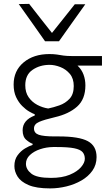

<svg xmlns="http://www.w3.org/2000/svg" viewBox="-20 -792 580 1014"><path d="M245 203Q171.5 203 130.5 185.2Q89.5 167.5 72.8 140.5Q56 113.5 56 85Q56 51 72.8 28.2Q89.5 5.5 112 -8Q134.5 -21.5 152 -26.5V-33Q139 -36.5 119.2 -53Q99.5 -69.5 99.5 -104Q99.5 -157.5 163.5 -182V-188.5Q152.5 -192.5 134.2 -203Q116 -213.5 97 -232.5Q78 -251.5 65 -279.2Q52 -307 52 -345.5Q52 -418.5 104.8 -462.5Q157.5 -506.5 241 -506.5Q263.5 -506.5 280.5 -504Q297.5 -501 315.5 -498.5Q333.5 -496 359.5 -496H518.5V-445.5H389.5Q411.5 -424.5 421.2 -397.8Q431 -371 431 -341Q431 -268 387.2 -229Q343.5 -190 269.5 -173Q213.5 -160 186.5 -148.2Q159.5 -136.5 159.5 -113.5Q159.5 -89 184.8 -80.2Q210 -71.5 269.5 -71.5H291.5Q397.5 -71.5 443.8 -46.5Q490 -21.5 490 37.5Q490 78.5 468 109.5Q446 140.5 410 161.2Q374 182 330.8 192.5Q287.5 203 245 203ZM234.5 -219Q262 -224.5 293.5 -235.5Q325 -246.5 347.2 -270.2Q369.5 -294 369.5 -337.5Q369.5 -377.5 348.8 -402Q328 -426.5 298.5 -438Q269 -449.5 242 -449.5Q190.5 -449.5 152 -423.2Q113.5 -397 113.5 -341.5Q113.5 -304 131.2 -278.5Q149 -253 176.8 -238.2Q204.5 -223.5 234.5 -219ZM249 147.5Q308 147.5 347.8 131Q387.5 114.5 407.8 91Q428 67.5 428 46.5Q428 25 416 11.2Q404 -2.5 372 -9Q340 -15.5 279.5 -15.5H260Q224.5 -15 191.8 -4Q159 7 138 26.8Q117 46.5 117 73Q117 102.5 145.5 125Q174 147.5 249 147.5ZM218 -574Q183.5 -623 148.8 -672.2Q114 -721.5 79 -770.5L134 -771.5Q164.5 -732.5 194.2 -694.5Q224 -656.5 254.5 -618Q285 -656 315 -694Q344.5 -731.5 375 -769.5H430.5Q396 -721 361 -672Q326 -623 291.5 -574Z"/></svg>

Font: Heraclito Light
Style: Regular
Weight: 300
Designer: Kostas Bartsokas (font) & Cristiano Sobral (main changes)
Foundry: Kostas Bartsokas (font) & Cristiano Sobral (main changes)
Version: Version 1.00;July 8, 2020;FontCreator 13.0.0.2655 64-bit